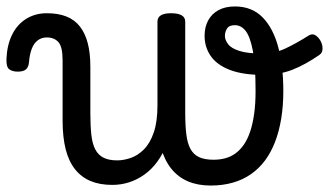

<svg xmlns="http://www.w3.org/2000/svg" viewBox="-69 -556 1020 595"><path d="M279 17Q240 17 211.5 5Q183 -7 163.5 -31.5Q144 -56 134.5 -93.5Q125 -131 125 -183V-369Q125 -411 112 -425.5Q99 -440 76 -440Q60 -440 48 -431Q36 -422 29.5 -405Q23 -388 21 -365Q20 -349 12 -341.5Q4 -334 -14 -334Q-30 -334 -40 -341Q-50 -348 -49 -374Q-47 -417 -31.5 -448.5Q-16 -480 12 -497.5Q40 -515 76 -515Q111 -515 136.5 -505Q162 -495 178.5 -474Q195 -453 203 -422Q211 -391 211 -349V-206Q211 -167 214 -139Q217 -111 226 -93.5Q235 -76 251.5 -67.5Q268 -59 294 -59Q314 -59 336 -66.5Q358 -74 377 -93Q396 -112 407.5 -145.5Q419 -179 419 -230L448 -110Q436 -79 418.5 -55Q401 -31 378.5 -15Q356 1 331 9Q306 17 279 17ZM584 19Q544 19 513.5 6Q483 -7 462 -33Q441 -59 430 -98Q419 -137 419 -189V-489Q419 -502 429.5 -508.5Q440 -515 461 -515Q483 -515 494 -508.5Q505 -502 505 -489V-206Q505 -167 508.5 -139Q512 -111 521.5 -94Q531 -77 548 -69Q565 -61 593 -61Q612 -61 629 -65.5Q646 -70 660.5 -80.5Q675 -91 686.5 -107.5Q698 -124 706 -147.5Q714 -171 718.5 -202.5Q723 -234 723 -274Q723 -355 714.5 -399Q706 -443 692 -460.5Q678 -478 659 -478Q641 -478 634.5 -467.5Q628 -457 628 -445Q628 -432 638 -419Q648 -406 673.5 -398Q699 -390 744 -390Q782 -390 816 -406Q850 -422 886 -445Q898 -453 908 -447Q918 -441 924.5 -429Q931 -417 930.5 -404.5Q930 -392 921 -386Q878 -356 837.5 -340Q797 -324 744 -324Q683 -324 643 -339.5Q603 -355 584 -382.5Q565 -410 565 -445Q565 -472 576 -492.5Q587 -513 608 -524.5Q629 -536 659 -536Q712 -536 745 -502Q778 -468 793.5 -409Q809 -350 809 -274Q809 -228 802.5 -188.5Q796 -149 783.5 -116.5Q771 -84 752.5 -59Q734 -34 709 -16.5Q684 1 652.5 10Q621 19 584 19Z"/></svg>

Font: Playwrite VN
Style: Regular
Weight: 400
Designer: Veronika Burian, José Scaglione
Foundry: TypeTogether
Version: Version 1.002